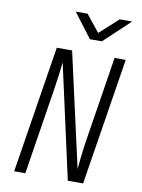

<svg xmlns="http://www.w3.org/2000/svg" viewBox="-101 -1018 802 1086"><g transform="rotate(10 300.0 -475.0)"><path d="M58 0 174 -730H262L409 -75Q411 -97 414 -126Q417 -155 420.5 -183Q424 -211 427 -230L506 -730H570L454 0H366L221 -655Q219 -632 213.5 -588.5Q208 -545 201 -500L122 0ZM350 -810 244 -950H312L390 -853L497 -950H568L419 -810Z"/></g></svg>

Font: JetBrains Mono NL ExtraLight
Style: Italic
Weight: 200
Italic angle: -9°
Monospace: yes
Designer: Philipp Nurullin, Konstantin Bulenkov
Foundry: JetBrains
Version: Version 2.305; ttfautohint (v1.8.4.7-5d5b)